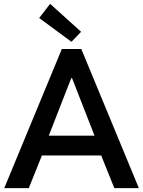

<svg xmlns="http://www.w3.org/2000/svg" viewBox="-20 -973 741 993"><path d="M299.8 -719.7H400.4L698.2 0H571.3L503.4 -168.9H196.8L128.9 0H2ZM182.6 -879.9 239.3 -953.1 399.4 -808.6 349.6 -756.8ZM468.8 -271.5 352.5 -569.3H348.6L232.4 -271.5Z"/></svg>

Font: Reddit Sans Vanilla SemiBold
Style: Regular
Weight: 600
Designer: Stephen Hutchings
Foundry: Reddit
Version: Version 1.013